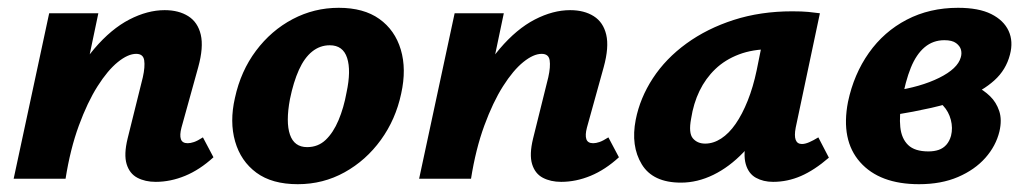

<svg xmlns="http://www.w3.org/2000/svg" viewBox="-20 -458 2630 492"><path d="M379 8Q352 8 332 -2.5Q312 -13 304.5 -37.5Q297 -62 307 -103L346 -260Q352 -287 349.5 -303.5Q347 -320 329 -320Q308 -320 282 -299Q256 -278 230 -237Q204 -196 182 -136Q160 -76 148 0H80Q105 -117 141.5 -199.5Q178 -282 221.5 -333Q265 -384 311.5 -408Q358 -432 402 -432Q438 -432 462.5 -416.5Q487 -401 494.5 -369Q502 -337 488 -286L445 -131Q440 -112 443.5 -101.5Q447 -91 461 -91Q468 -91 477 -94Q486 -97 500 -106L527 -55Q492 -23 454.5 -7.5Q417 8 379 8ZM15 0 106 -424H232L143 0Z M743 14Q677 14 637 -15.5Q597 -45 582.5 -95.5Q568 -146 582 -207Q597 -276 636 -328Q675 -380 730 -409Q785 -438 848 -438Q912 -438 952 -409.5Q992 -381 1007 -331Q1022 -281 1008 -218Q994 -152 956 -99.5Q918 -47 863 -16.5Q808 14 743 14ZM767 -81Q795 -81 814.5 -99.5Q834 -118 847.5 -150Q861 -182 868 -221Q880 -277 869.5 -309.5Q859 -342 825 -342Q800 -342 780 -326Q760 -310 746 -279Q732 -248 723 -204Q712 -145 723 -113Q734 -81 767 -81Z M1418 8Q1391 8 1371 -2.5Q1351 -13 1343.5 -37.5Q1336 -62 1346 -103L1385 -260Q1391 -287 1388.5 -303.5Q1386 -320 1368 -320Q1347 -320 1321 -299Q1295 -278 1269 -237Q1243 -196 1221 -136Q1199 -76 1187 0H1119Q1144 -117 1180.5 -199.5Q1217 -282 1260.5 -333Q1304 -384 1350.5 -408Q1397 -432 1441 -432Q1477 -432 1501.5 -416.5Q1526 -401 1533.5 -369Q1541 -337 1527 -286L1484 -131Q1479 -112 1482.5 -101.5Q1486 -91 1500 -91Q1507 -91 1516 -94Q1525 -97 1539 -106L1566 -55Q1531 -23 1493.5 -7.5Q1456 8 1418 8ZM1054 0 1145 -424H1271L1182 0Z M1725 10Q1653 10 1624.5 -37Q1596 -84 1609 -151Q1620 -207 1653 -257.5Q1686 -308 1739 -346.5Q1792 -385 1860.5 -407Q1929 -429 2010 -429Q2035 -429 2051 -427.5Q2067 -426 2081 -424L2019 -131Q2011 -89 2035 -89Q2043 -89 2053.5 -93.5Q2064 -98 2077 -106L2104 -54Q2067 -22 2032.5 -7Q1998 8 1961 8Q1936 8 1917 -2.5Q1898 -13 1891 -37.5Q1884 -62 1893 -103L1923 -246L1992 -277Q1977 -211 1949 -158Q1921 -105 1885 -67.5Q1849 -30 1808 -10Q1767 10 1725 10ZM1787 -90Q1808 -90 1828 -103Q1848 -116 1865 -140.5Q1882 -165 1896 -200Q1910 -235 1919 -278L1939 -377L1995 -327Q1985 -331 1975 -331.5Q1965 -332 1955 -332Q1909 -332 1873.5 -318.5Q1838 -305 1813 -281Q1788 -257 1772.5 -225Q1757 -193 1751 -154Q1744 -117 1755.5 -103.5Q1767 -90 1787 -90Z M2335 14Q2234 14 2184 -42.5Q2134 -99 2153 -197Q2168 -268 2206.5 -322.5Q2245 -377 2303.5 -407.5Q2362 -438 2435 -438Q2488 -438 2520 -422Q2552 -406 2564.5 -379Q2577 -352 2568 -318Q2558 -279 2528 -252Q2498 -225 2455.5 -208.5Q2413 -192 2366 -181.5Q2319 -171 2275 -164L2270 -225Q2339 -235 2386.5 -258.5Q2434 -282 2442 -311Q2445 -321 2442.5 -330.5Q2440 -340 2430 -347.5Q2420 -355 2400 -355Q2371 -355 2349.5 -337Q2328 -319 2314 -284.5Q2300 -250 2291 -199Q2284 -162 2287 -132.5Q2290 -103 2307 -86.5Q2324 -70 2359 -70Q2374 -70 2385.5 -74Q2397 -78 2405 -87Q2413 -96 2417 -110Q2422 -130 2416.5 -151Q2411 -172 2397 -187Q2383 -202 2364 -205L2440 -252Q2460 -247 2480.5 -237Q2501 -227 2517 -211.5Q2533 -196 2540.5 -173.5Q2548 -151 2541 -121Q2532 -84 2505 -53.5Q2478 -23 2435 -4.5Q2392 14 2335 14Z"/></svg>

Font: Ysabeau ExtraBold
Style: Italic
Weight: 800
Italic angle: -12°
Designer: Christian Thalmann (Catharsis Fonts)
Version: Version 2.002